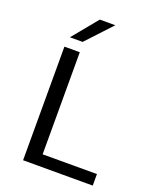

<svg xmlns="http://www.w3.org/2000/svg" viewBox="-161 -986 882 1080"><g transform="rotate(20 280.0 -445.5)"><path d="M111 0ZM528 -69V0H111V-680H203V-69ZM246 -891H339L198 -740H122Z"/></g></svg>

Font: Martel Sans
Style: Regular
Weight: 400
Designer: Dan Reynolds and Mathieu Réguer
Foundry: Dan Reynolds and Mathieu Réguer
Version: Version 1.002; ttfautohint (v1.1) -l 5 -r 5 -G 72 -x 0 -D la